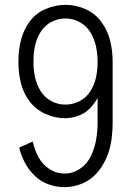

<svg xmlns="http://www.w3.org/2000/svg" viewBox="-20 -763 540 791"><path d="M246 8Q212 8 180 -3.5Q148 -15 123.5 -38.5Q99 -62 83 -92Q67 -122 59 -155L115 -180Q122 -147 138 -116.5Q154 -86 183 -67Q212 -48 246 -48Q281 -48 310.5 -68.5Q340 -89 355 -121Q370 -153 376 -187.5Q382 -222 382 -257V-359Q372 -341 359 -326Q339 -301 309 -288.5Q279 -276 248 -276Q206 -276 166.5 -294Q127 -312 101.5 -346Q76 -380 66 -421Q56 -462 56 -504V-515Q56 -557 66.5 -598.5Q77 -640 102.5 -674.5Q128 -709 168 -726Q208 -743 250 -743Q293 -743 333 -725Q373 -707 398.5 -671.5Q424 -636 434 -594.5Q444 -553 444 -510V-257Q444 -220 438.5 -183Q433 -146 418 -111.5Q403 -77 378 -49Q353 -21 318 -6.5Q283 8 246 8ZM249 -332Q280 -332 308 -346.5Q336 -361 352.5 -387.5Q369 -414 375.5 -444Q382 -474 382 -504V-510Q382 -541 375.5 -571.5Q369 -602 353 -629Q337 -656 309 -671.5Q281 -687 250 -687Q219 -687 191.5 -672.5Q164 -658 147.5 -631.5Q131 -605 124.5 -575Q118 -545 118 -515V-504Q118 -474 124.5 -444Q131 -414 147.5 -387.5Q164 -361 191.5 -346.5Q219 -332 249 -332Z"/></svg>

Font: Iosevka SS01 Light
Style: Regular
Weight: 300
Monospace: yes
Designer: Belleve Invis
Foundry: Belleve Invis
Version: 2.3.3; ttfautohint (v1.8.3)